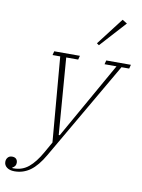

<svg xmlns="http://www.w3.org/2000/svg" viewBox="-214 -824 820 1105"><g transform="rotate(10 195.5 -271.5)"><path d="M-51 212Q-79 212 -95.5 199.5Q-112 187 -112 167Q-112 152 -103 141.5Q-94 131 -78 131Q-62 131 -54 139.5Q-46 148 -46 162Q-46 183 -67 193L-65 196H-57Q-8 196 29 165.5Q66 135 101 73L136 11L94 -485H49L55 -508H205L199 -485H129L164 -38H170L423 -485H353L359 -508H503L497 -485H452L120 87Q82 153 41 182.5Q0 212 -51 212ZM289 -596 411 -755 439 -738 302 -587Z"/></g></svg>

Font: IBM Plex Serif ExtraLight
Style: Italic
Weight: 200
Italic angle: -14°
Designer: Mike Abbink, Paul van der Laan, Pieter van Rosmalen
Foundry: Bold Monday
Version: Version 2.5